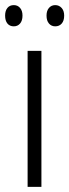

<svg xmlns="http://www.w3.org/2000/svg" viewBox="-34 -731 271 751"><path d="M128 0H74V-532H128ZM-14 -670Q-14 -689 -5 -700Q4 -711 20 -711Q35 -711 44.5 -700Q54 -689 54 -670Q54 -650 44.5 -639Q35 -628 20 -628Q4 -628 -5 -639Q-14 -650 -14 -670ZM148 -670Q148 -689 157.5 -700Q167 -711 182 -711Q197 -711 207 -700Q217 -689 217 -670Q217 -650 207.5 -639Q198 -628 182 -628Q167 -628 157.5 -639Q148 -650 148 -670Z"/></svg>

Font: Noto Sans Khmer Condensed Light
Style: Regular
Weight: 300
Width: 3
Designer: Danh Hong and the Monotype Design Team
Foundry: Monotype Imaging Inc.
Version: Version 2.004; ttfautohint (v1.8.4.7-5d5b)